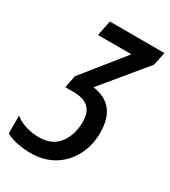

<svg xmlns="http://www.w3.org/2000/svg" viewBox="-201 -804 803 905"><g transform="rotate(30 200.0 -352.0)"><path d="M111 10Q75 10 39.5 3Q4 -4 -23 -19V-116Q1 -96 36 -85Q71 -74 107 -74Q180 -74 216 -122Q252 -170 252 -240Q252 -294 224 -317.5Q196 -341 143 -341H99L112 -408L291 -631H109L126 -714H423L408 -642L214 -407Q282 -398 315.5 -355Q349 -312 349 -237Q349 -168 320 -112Q291 -56 237.5 -23Q184 10 111 10Z"/></g></svg>

Font: Noto Sans ExtraCondensed Medium
Style: Italic
Weight: 500
Width: 2
Italic angle: -12°
Designer: Monotype Design Team
Foundry: Monotype Imaging Inc.
Version: Version 2.013; ttfautohint (v1.8.4.7-5d5b)